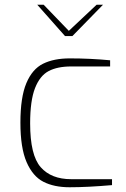

<svg xmlns="http://www.w3.org/2000/svg" viewBox="-20 -783 530 809"><path d="M66 -266Q66 -373 91 -432.5Q116 -492 161.5 -514.5Q207 -537 274 -537Q359 -537 444 -529V-503H280Q222 -503 185 -483.5Q148 -464 127.5 -411.5Q107 -359 107 -263Q107 -129 151.5 -78.5Q196 -28 280 -28H452V-3Q349 6 273 6Q208 6 163 -17Q118 -40 92 -100Q66 -160 66 -266ZM137 -763H164L270 -653L387 -763H414L285 -631H254Z"/></svg>

Font: Exo ExtraLight
Style: Regular
Weight: 275
Designer: Natanael Gama
Foundry: Natanael Gama
Version: Version 1.500; ttfautohint (v1.6)